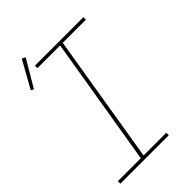

<svg xmlns="http://www.w3.org/2000/svg" viewBox="-241 -895 981 981"><g transform="rotate(-45 250.0 -404.0)"><path d="M21 0V-18H187L303 -717H139V-735H489V-717H322L207 -18H371V0ZM50 -653 35 -661 117 -808 136 -799Z"/></g></svg>

Font: Iosevka Slab Thin Oblique
Style: Regular
Weight: 100
Italic angle: -9°
Monospace: yes
Designer: Belleve Invis
Foundry: Belleve Invis
Version: Version 11.1.0; ttfautohint (v1.8.3)